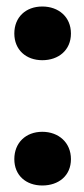

<svg xmlns="http://www.w3.org/2000/svg" viewBox="-20 -565 259 590"><path d="M24 -76C24 -26 60 5 110 5C160 5 198 -25 198 -76C198 -127 160 -160 110 -160C59 -160 24 -126 24 -76ZM24 -462C24 -412 60 -380 110 -380C160 -380 198 -411 198 -462C198 -513 160 -545 110 -545C59 -545 24 -512 24 -462Z"/></svg>

Font: Asimov Pro
Style: Blk
Weight: 900
Designer: Google
Version: Version 2.000980; 2014